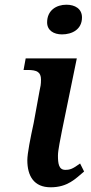

<svg xmlns="http://www.w3.org/2000/svg" viewBox="-20 -784 387 815"><path d="M243 -638C286 -638 328 -659 328 -710C328 -747 298 -764 262 -764C219 -764 180 -740 180 -689C180 -655 208 -638 243 -638ZM195 11C268 11 301 -26 337 -56L320 -90C288 -67 278 -63 257 -63C229 -63 226 -91 226 -124C226 -146 237 -197 243 -229L306 -536H89L80 -487H97C137 -487 154 -478 154 -446C154 -426 152 -416 148 -399L123 -262C109 -198 96 -132 96 -104C96 -37 124 11 195 11Z"/></svg>

Font: Noto Serif Semi
Style: Italic
Weight: 600
Italic angle: -12°
Designer: Monotype Design Team
Foundry: Monotype Imaging Inc.
Version: Version 1.901